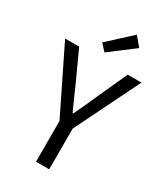

<svg xmlns="http://www.w3.org/2000/svg" viewBox="-235 -1066 1001 1161"><g transform="rotate(30 265.5 -485.0)"><path d="M219 0H311V-284L532 -733H436L342 -526C319 -472 294 -420 268 -365H264C238 -420 216 -472 192 -526L97 -733H-1L219 -284ZM247 -779 416 -907 363 -970 205 -825Z"/></g></svg>

Font: Source Han Sans KR
Style: Regular
Weight: 400
Designer: Ryoko NISHIZUKA 西塚涼子 (kana, bopomofo & ideographs); Paul D. Hunt (Latin, Greek & Cyrillic); Sandoll Communications 산돌커뮤니
Foundry: Adobe
Version: Version 2.004;hotconv 1.0.118;makeotfexe 2.5.65603